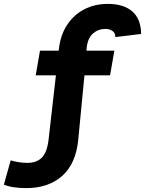

<svg xmlns="http://www.w3.org/2000/svg" viewBox="-51 -770 747 989"><path d="M83 199Q50 199 20 194.5Q-10 190 -31 181L4 56Q20 61 43 65Q66 69 90 69Q137 69 164 42.5Q191 16 199 -49L237 -382H133L155 -509H251L252 -515Q260 -589 294.5 -641.5Q329 -694 383 -722Q437 -750 505 -750Q585 -750 630 -711.5Q675 -673 676 -595L543 -579Q544 -599 529 -610Q514 -621 491 -621Q455 -621 428.5 -598Q402 -575 396 -528L394 -509H538L516 -382H384L352 -50Q340 73 269.5 136Q199 199 83 199Z"/></svg>

Font: Livvic
Style: Bold Italic
Weight: 700
Italic angle: -10°
Designer: Jacques Le Bailly, Baron von Fonthausen
Version: Version 1.001; ttfautohint (v1.8.2)